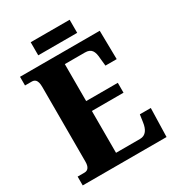

<svg xmlns="http://www.w3.org/2000/svg" viewBox="-201 -973 999 1093"><g transform="rotate(-30 298.5 -427.0)"><path d="M170 -768H426V-854H170ZM19 0H570L575 -188H503L496 -140C490 -96 472 -66 434 -66H276V-341H484V-406H276V-649H408C450 -649 464 -626 467 -574L472 -526H546L543 -714H19V-657H62C81 -657 100 -650 100 -600V-109C100 -76 88 -58 64 -58H19Z"/></g></svg>

Font: Noto Serif Bengali Condensed Black
Style: Regular
Weight: 900
Width: 3
Designer: Juan Bruce, Universal Thirst, Indian Type Foundry and the Monotype Design Team.
Foundry: Monotype Imaging Inc.
Version: Version 2.003